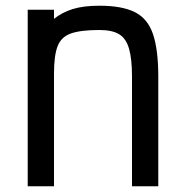

<svg xmlns="http://www.w3.org/2000/svg" viewBox="-20 -652 640 672"><path d="M77 0V-618H169V-586Q196 -608 233.5 -620Q271 -632 328 -632Q407 -632 452 -609.5Q497 -587 515.5 -532.5Q534 -478 534 -384V0H442V-384Q442 -446 431.5 -482Q421 -518 396.5 -532.5Q372 -547 328 -547Q263 -547 228.5 -535Q194 -523 181.5 -490Q169 -457 169 -395V0Z"/></svg>

Font: Victor Mono Thin SemiBold
Style: Regular
Weight: 600
Monospace: yes
Version: Version 1.561;gftools[0.9.30]